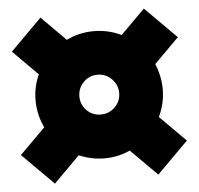

<svg xmlns="http://www.w3.org/2000/svg" viewBox="-49 -700 790 764"><g transform="rotate(-5 346.0 -317.5)"><path d="M575 -214 678 -111 553 14 448 -91Q399 -69 346 -69Q294 -69 244 -90L140 14L15 -111L117 -213Q92 -265 92 -323Q92 -376 114 -425L15 -524L140 -649L237 -552Q289 -577 346 -577Q404 -577 456 -552L553 -649L678 -524L579 -425Q600 -375 600 -323Q600 -266 575 -214ZM346 -244Q379 -244 402.5 -267Q426 -290 426 -323Q426 -356 402.5 -379.5Q379 -403 346 -403Q313 -403 290 -379.5Q267 -356 267 -323Q267 -290 290 -267Q313 -244 346 -244Z"/></g></svg>

Font: Argentum Sans Black
Style: Regular
Weight: 900
Designer: Julieta Ulanovsky (Modified by Cristiano Sobral)
Foundry: Julieta Ulanovsky
Version: Version 1.000; ttfautohint (v1.5.65-e2d9)